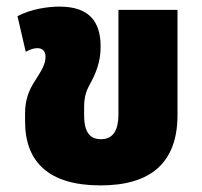

<svg xmlns="http://www.w3.org/2000/svg" viewBox="-20 -547 613 582"><path d="M285 15C437 15 518 -54 518 -198V-517H339V-200C339 -154 324 -125 286 -125C248 -125 235 -153 235 -197V-223C235 -270 250 -284 264 -314C278 -345 285 -372 285 -406C285 -481 251 -527 160 -527C126 -527 75 -520 33 -498L58 -390C73 -398 83 -401 93 -401C108 -401 118 -393 118 -375C118 -352 105 -332 88 -305C69 -277 56 -246 56 -204V-179C56 -54 130 15 285 15Z"/></svg>

Font: Noto Sans Thai UI SemCond Blk
Style: Regular
Weight: 900
Width: 4
Designer: Monotype Design Team
Foundry: Monotype Imaging Inc.
Version: Version 2.000